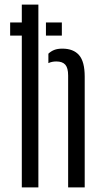

<svg xmlns="http://www.w3.org/2000/svg" viewBox="-20 -820 441 840"><path d="M24.4 -721.6H120.2V-664.2H24.4ZM181 -721.6H250.6V-664.2H181ZM75.4 0V-800H147.9V0ZM278.1 0V-489.8Q278.1 -522.7 265.7 -536.9Q253.3 -551.1 226.5 -551.1Q206.8 -551.1 191.7 -543.8V-585.1Q203 -595.9 217.3 -601.5Q231.7 -607.2 252.9 -607.2Q301.1 -607.2 325.8 -578.9Q350.6 -550.7 350.6 -484.7V0Z"/></svg>

Font: Big Shoulders Stencil Thin
Style: Regular
Weight: 100
Designer: Patric King
Foundry: XO Type Co
Version: Version 2.001